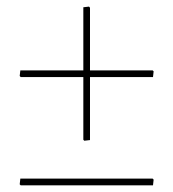

<svg xmlns="http://www.w3.org/2000/svg" viewBox="-20 -491 520 576"><path d="M250 -279.8H438L440.9 -276.9L439 -259.8H250V-70.8L232.9 -68.8L230 -71.8V-259.8H42L39.1 -263.2L41 -279.8H230V-469.2L247.1 -471.2L250 -467.8ZM439 64.9H42L39.1 62L41 44.9H438L440.9 47.9Z"/></svg>

Font: Datalegreya
Style: Gradient
Weight: 400
Designer: Figs Lab
Foundry: Figs Lab
Version: Version 1.002;PS 001.002;hotconv 1.0.70;makeotf.lib2.5.58329